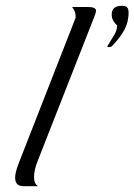

<svg xmlns="http://www.w3.org/2000/svg" viewBox="-20 -640 462 660"><path d="M61 0Q32 0 32 -29Q32 -47 44 -78L238 -574Q240 -577 240 -580Q240 -583 240 -585Q240 -600 228 -616H282Q310 -616 310 -603Q310 -597 304 -582L110 -88Q97 -56 97 -31Q97 -8 111 0ZM354 -478Q349 -478 349 -480Q349 -481 350 -483Q351 -485 352 -486Q366 -508 374 -522Q382 -536 383 -552Q375 -559 369.5 -568.5Q364 -578 364 -590Q364 -604 372 -612Q380 -620 399 -620Q413 -620 417.5 -614Q422 -608 422 -597Q422 -594 422 -590Q422 -586 421 -581Q418 -551 399.5 -524Q381 -497 363 -480Q360 -478 354 -478Z"/></svg>

Font: Carattere
Style: Regular
Weight: 400
Designer: Robert E. Leuschke
Foundry: Robert E. Leuschke
Version: Version 1.010; ttfautohint (v1.8.3)